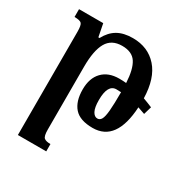

<svg xmlns="http://www.w3.org/2000/svg" viewBox="-171 -634 958 1003"><g transform="rotate(30 308.5 -132.5)"><path d="M76 237V-386Q76 -424 67 -434.5Q58 -445 24 -445V-492H170L185 -415H192Q216 -460 252.5 -481Q289 -502 344 -502Q436 -502 491.5 -439.5Q547 -377 550 -258Q578 -248 606 -236L592 -188Q571 -196 549 -203Q537 10 395 10Q318 10 284 -28.5Q250 -67 250 -139Q250 -207 286.5 -245Q323 -283 388 -283Q409 -283 430 -281Q426 -362 401 -400.5Q376 -439 316 -439Q252 -439 224.5 -390.5Q197 -342 197 -246V134Q197 174 208.5 183.5Q220 193 247 193V237ZM351 -133Q351 -88 362.5 -66.5Q374 -45 392 -45Q407 -45 415.5 -60Q424 -75 427.5 -114Q431 -153 431 -226Q416 -227 403 -227Q351 -227 351 -133Z"/></g></svg>

Font: Noto Serif Armenian ExtraCondensed
Style: Bold
Weight: 700
Width: 2
Designer: Monotype Design Team
Foundry: Monotype Imaging Inc.
Version: Version 2.008; ttfautohint (v1.8.4.7-5d5b)